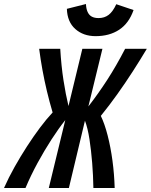

<svg xmlns="http://www.w3.org/2000/svg" viewBox="-73 -936 751 956"><path d="M-53 0Q-30 -52 -0.5 -104.5Q29 -157 61 -206.5Q93 -256 125.5 -299.5Q158 -343 189 -376Q173 -430 160.5 -482.5Q148 -535 138.5 -587Q129 -639 122 -693H227Q232 -608 243 -537Q254 -466 268 -408L337 -693H437L367 -406Q416 -469 461 -538.5Q506 -608 550 -693H658Q624 -636 587.5 -579.5Q551 -523 511.5 -467.5Q472 -412 429 -359Q448 -320 463 -261.5Q478 -203 487 -136Q496 -69 498 0H392Q391 -62 386 -124.5Q381 -187 372.5 -242.5Q364 -298 350 -335L270 0H170L252 -338Q220 -298 184 -242.5Q148 -187 114 -124.5Q80 -62 54 0ZM403 -756Q342 -756 302 -791.5Q262 -827 260 -892L355 -916Q356 -892 363.5 -876Q371 -860 384.5 -853Q398 -846 418 -846Q447 -846 468 -862Q489 -878 506 -915L592 -886Q569 -820 520.5 -788Q472 -756 403 -756Z"/></svg>

Font: Ubuntu Sans Mono SemiBold
Style: Italic
Weight: 600
Italic angle: -13.5°
Monospace: yes
Designer: Dalton Maag Ltd
Foundry: Dalton Maag Ltd
Version: Version 1.006